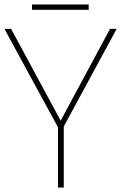

<svg xmlns="http://www.w3.org/2000/svg" viewBox="-20 -844 545 864"><path d="M475 -714H505L267 -275V0H241V-271L0 -714H30L253 -301ZM379 -800H124V-824H379Z"/></svg>

Font: Noto Sans UI Thin
Style: Regular
Weight: 250
Designer: Monotype Design Team
Foundry: Monotype Imaging Inc.
Version: Version 1.001